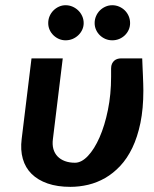

<svg xmlns="http://www.w3.org/2000/svg" viewBox="-20 -708 588 735"><path d="M220.2 -484.4 182.6 -176.3Q179.7 -154.8 184.3 -137.9Q189 -121.1 200.2 -109.4Q211.4 -97.7 228.5 -91.3Q245.6 -85 267.1 -85Q292 -85 316.7 -111.1Q341.3 -137.2 361.1 -182.1Q380.9 -227.1 393.1 -286.9Q405.3 -346.7 405.3 -414.1V-445.8Q405.3 -456.5 408.7 -463.9Q412.1 -471.2 417.5 -475.8Q422.9 -480.5 429.4 -482.4Q436 -484.4 441.9 -484.4H524.4Q524.9 -471.2 525.6 -454.3Q526.4 -437.5 527.1 -420.2Q527.8 -402.8 528.3 -387.2Q528.8 -371.6 528.8 -361.3Q528.8 -292 517.6 -237.5Q506.3 -183.1 486.6 -142.1Q466.8 -101.1 440.2 -72.8Q413.6 -44.4 382.6 -26.6Q351.6 -8.8 317.6 -0.7Q283.7 7.3 249.5 7.3Q199.7 7.3 162.4 -5.6Q125 -18.6 101.1 -42.2Q77.1 -65.9 67.4 -99.9Q57.6 -133.8 63 -176.3L100.6 -484.4ZM478 -619.6Q478 -606 472.7 -594Q467.3 -582 458 -573Q448.7 -564 436.3 -558.8Q423.8 -553.7 409.7 -553.7Q396 -553.7 383.8 -558.8Q371.6 -564 362.3 -573Q353 -582 347.7 -594Q342.3 -606 342.3 -619.6Q342.3 -633.8 347.7 -646.2Q353 -658.7 362.3 -668Q371.6 -677.2 383.8 -682.6Q396 -688 409.7 -688Q423.8 -688 436.3 -682.6Q448.7 -677.2 458 -668Q467.3 -658.7 472.7 -646.2Q478 -633.8 478 -619.6ZM300.3 -619.6Q300.3 -606 294.7 -594Q289.1 -582 279.5 -573Q270 -564 257.6 -558.8Q245.1 -553.7 231 -553.7Q217.8 -553.7 205.8 -558.8Q193.8 -564 184.6 -573Q175.3 -582 169.9 -594Q164.6 -606 164.6 -619.6Q164.6 -633.8 169.9 -646.2Q175.3 -658.7 184.6 -668Q193.8 -677.2 205.8 -682.6Q217.8 -688 231 -688Q245.1 -688 257.6 -682.6Q270 -677.2 279.5 -668Q289.1 -658.7 294.7 -646.2Q300.3 -633.8 300.3 -619.6Z"/></svg>

Font: Carlito
Style: Bold Italic
Weight: 700
Italic angle: -7°
Designer: Lukasz Dziedzic
Foundry: tyPoland Lukasz Dziedzic
Version: Version 1.104